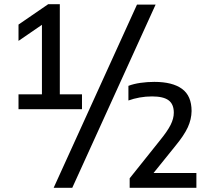

<svg xmlns="http://www.w3.org/2000/svg" viewBox="-20 -830 1001 918"><path d="M180.5 -320V-756.5L210.5 -732L68.5 -634.5V-712.5L210.5 -810H266V-320ZM68.5 -308V-379H372V-308ZM236.5 68 635 -808H724L325.5 68ZM600 68V22.5L745 -159Q780.5 -202.5 795.8 -233Q811 -263.5 811 -291Q811 -332 786 -350.5Q761 -369 707 -369Q676.5 -369 647.5 -363.8Q618.5 -358.5 594 -349.5V-419.5Q618.5 -429 651.2 -433.8Q684 -438.5 718 -438.5Q804.5 -438.5 850.2 -405.2Q896 -372 896 -299Q895.5 -259.5 877.8 -221Q860 -182.5 817.5 -131L696.5 19L694 -3H919V68Z"/></svg>

Font: Encode Sans Condensed Thin Medium
Style: Regular
Weight: 500
Version: Version 3.002